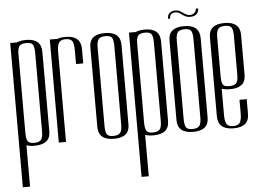

<svg xmlns="http://www.w3.org/2000/svg" viewBox="-54 -658 1264 928"><g transform="rotate(-5 578.0 -193.5)"><path d="M171 -57Q171 5 93 5Q70 5 55 -1V200H20V-500H50V-499Q69 -508 98 -508Q171 -508 171 -444ZM136 -440Q136 -470 129 -481.5Q122 -493 98.5 -493Q75 -493 65.5 -484Q56 -475 55 -449V-62Q55 -33 62 -21Q69 -9 93 -9Q117 -9 126.5 -20Q136 -31 136 -60Z M246 -500V-499Q263 -506 289 -506Q363 -506 363 -440V-371H328V-439Q328 -470 320 -482.5Q312 -495 288 -495Q264 -495 255.5 -481.5Q247 -468 247 -439V0H212V-500Z M555 -57Q555 5 479.5 5Q404 5 404 -59V-446Q404 -508 479.5 -508Q555 -508 555 -444ZM520 -440Q520 -470 513 -481.5Q506 -493 482 -493Q458 -493 448.5 -482.5Q439 -472 439 -443V-62Q439 -33 446 -21Q453 -9 477 -9Q501 -9 510.5 -20Q520 -31 520 -60Z M747 -57Q747 5 669 5Q646 5 631 -1V200H596V-500H626V-499Q645 -508 674 -508Q747 -508 747 -444ZM712 -440Q712 -470 705 -481.5Q698 -493 674.5 -493Q651 -493 641.5 -484Q632 -475 631 -449V-62Q631 -33 638 -21Q645 -9 669 -9Q693 -9 702.5 -20Q712 -31 712 -60Z M939 -444Q939 -508 863.5 -508Q788 -508 788 -446V-59Q788 5 863.5 5Q939 5 939 -57ZM904 -60Q904 -31 894.5 -20Q885 -9 861 -9Q837 -9 830 -21Q823 -33 823 -62V-443Q823 -472 832.5 -482.5Q842 -493 866 -493Q890 -493 897 -481.5Q904 -470 904 -440ZM940 -587Q937 -550 898 -550Q880 -550 866.5 -559.5Q853 -569 846 -573.5Q839 -578 828 -578Q800 -578 800 -550H790Q790 -570 801.5 -578.5Q813 -587 827 -587Q841 -587 849 -582.5Q857 -578 864 -573Q884 -559 896 -559Q916 -559 924 -573Q928 -579 928 -587Z M984 -444Q984 -506 1059.5 -506Q1135 -506 1135 -442V-246Q1134 -213 1114 -199Q1094 -185 1064 -185Q1034 -185 1019 -191V-62Q1019 -33 1027 -19.5Q1035 -6 1059 -6Q1083 -6 1091.5 -19.5Q1100 -33 1100 -62V-130H1135V-58Q1135 5 1059.5 5Q984 5 984 -61ZM1019 -253Q1019 -222 1025.5 -211Q1032 -200 1056.5 -200Q1081 -200 1090.5 -210.5Q1100 -221 1100 -250V-439Q1100 -468 1093 -480Q1086 -492 1062 -492Q1038 -492 1028.5 -481Q1019 -470 1019 -441Z"/></g></svg>

Font: Dorsa
Style: Regular
Weight: 400
Version: Version 1.002